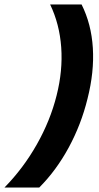

<svg xmlns="http://www.w3.org/2000/svg" viewBox="-100 -695 445 865"><path d="M-80 150Q5 63.3 65.8 -44.2Q126.7 -151.7 155 -265Q183.3 -376.7 175.8 -481.7Q168.3 -586.7 125.8 -675H267.5Q311.7 -586.7 318.3 -478.8Q325 -370.8 294.2 -250Q265.8 -134.2 209.6 -30.4Q153.3 73.3 76.7 150Z"/></svg>

Font: Funnel Sans Light ExtraBold
Style: Italic
Weight: 800
Italic angle: -14.036°
Version: Version 1.000